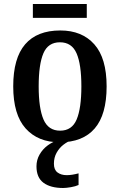

<svg xmlns="http://www.w3.org/2000/svg" viewBox="-20 -700 599 958"><path d="M278 10Q170 10 108 -59Q46 -128 46 -269Q46 -410 105.5 -479Q165 -548 281 -548Q389 -548 450.5 -479Q512 -410 512 -269Q512 -128 452.5 -59Q393 10 278 10ZM280 -48Q339 -48 362.5 -104Q386 -160 386 -269Q386 -379 362 -434Q338 -489 279 -489Q220 -489 196.5 -434Q173 -379 173 -269Q173 -160 197 -104Q221 -48 280 -48ZM144 -611V-680H413V-611ZM295 238Q232 238 197 212Q162 186 162 130Q162 98 177.5 71Q193 44 218 25.5Q243 7 270 0H336Q316 7 296 22.5Q276 38 262.5 62Q249 86 249 117Q249 147 267 160.5Q285 174 313 174Q338 174 372 165V223Q357 230 333.5 234Q310 238 295 238Z"/></svg>

Font: Noto Serif SemiCondensed SemiBold
Style: Regular
Weight: 600
Width: 4
Designer: Monotype Design Team
Foundry: Monotype Imaging Inc.
Version: Version 2.013; ttfautohint (v1.8.4.7-5d5b)